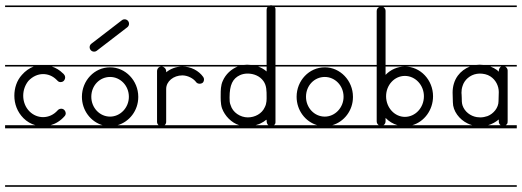

<svg xmlns="http://www.w3.org/2000/svg" viewBox="-22 -484 2002 736"><path d="M-2.5 226V232H261V226ZM-2.5 -463V-457H261V-463ZM113.9 -4H-2.5V8H261V-4H171.7C191.5 -9.6 210.1 -21 225 -38C228 -41 230 -45 230 -50C230 -52 229 -53 229 -55C227 -61 222 -66 216 -67C210 -68 203 -66 199 -61C184 -44 164 -35 143 -35C125 -35 106 -42 91 -57C75 -73 67 -95 67 -117C67 -138 74 -158 87 -174C103 -191 123 -200 143 -200C162 -200 180 -193 195 -178L198 -175C202 -170 209 -168 215 -170C221 -171 225 -176 227 -182C229 -188 227 -195 223 -199C222 -201 220 -202 219 -203C206.7 -215.3 192.2 -223.9 176.7 -229H261V-235H139H-2.5V-229H107.1C90.5 -222.7 74.9 -211.8 62 -197C42 -175 33 -146 33 -117C33 -86 44 -55 68 -31C81.4 -17.6 97.2 -8.7 113.9 -4Z M349 -289.5 466 -379.5C473.4 -385.2 474.8 -395.9 469.1 -403.4C463.4 -410.8 452.7 -412.2 445.3 -406.5L328.3 -316.5C320.8 -310.8 319.4 -300.1 325.2 -292.6C330.9 -285.2 341.6 -283.8 349 -289.5ZM258.5 -463V-457H547V-463ZM258.5 -235V-229H547V-235ZM258.5 226V232H547V226ZM400 -226C340 -226 292 -175 292 -113C292 -61.2 325.4 -17.2 371.4 -4H258.5V8H547V-4H428.5C474 -17 508 -60.3 508 -112V-113C508 -175 459 -226 400 -226ZM400 -189C439 -189 472 -156 472 -113C472 -71 439 -37 400 -37C360 -37 328 -71 328 -113C328 -156 360 -189 400 -189Z M544.5 226V232H788V226ZM544.5 -235V-229H597H677C653 -229 631 -220 615 -207V-211C615 -216 613 -220 610 -223C606 -227 602 -229 597 -229C587 -229 580 -221 580 -211V-17C580 -12.1 582 -7.3 585.9 -4H544.5V8H788V-4H609.1C613 -7.3 615 -12.1 615 -17V-143C615 -172 643 -195 677 -195C698 -195 720 -183 730 -169C733 -165 738 -163 744 -163C747 -163 751 -164 754 -166C758 -169 760 -174 760 -180C760 -183 759 -186 757 -189C740 -213 710 -229 677 -229H788V-235ZM544.5 -463V-457H788V-463Z M927 -202C950 -202 974 -193 988 -173C1000 -156 1000 -136 1000 -113C1000 -105 1001 -88 993 -73C982 -48 955 -34 928 -34C899 -34 870 -53 862 -81C858 -90 858 -100 858 -110C858 -159 870 -183 898 -196C907 -200 917 -202 927 -202ZM785.5 226V232H1084V226ZM895 -4H785.5V8H1084V-4H1028C1031.6 -6.4 1034 -10.1 1034 -15V-64V-229H1084V-235H1034V-449C1034 -451.9 1033 -454.7 1031.2 -457H1084V-463H1022.9C1021 -463.6 1019 -464 1017 -464C1014.9 -464 1012.9 -463.6 1011.1 -463H785.5V-457H1003.3C1001.2 -454 1000 -450.2 1000 -446V-235H941.4C936 -235.7 930.5 -236 925 -236C920.5 -236 915.9 -235.7 911.4 -235H785.5V-229H889.2C864.3 -219.1 843 -199.4 832 -174C824 -157 824 -136 824 -122C824 -109 823 -87 829 -69C840 -39.1 865.3 -13.5 895 -4ZM957.5 -4C966.8 -6.3 975.8 -9.8 984 -15C990 -17 997 -25 1000 -25C1000 -18 1000 -9 1007 -4ZM1000 -229V-210C990.6 -218.5 979.4 -224.7 967.3 -229Z M1223 -189C1262 -189 1295 -156 1295 -113C1295 -71 1262 -37 1223 -37C1183 -37 1151 -71 1151 -113C1151 -156 1183 -189 1223 -189ZM1223 -226C1163 -226 1115 -175 1115 -113C1115 -61.2 1148.4 -17.2 1194.4 -4H1081.5V8H1370V-4H1251.5C1297 -17 1331 -60.3 1331 -112V-113C1331 -175 1282 -226 1223 -226ZM1081.5 226V232H1370V226ZM1081.5 -235V-229H1370V-235ZM1081.5 -463V-457H1370V-463Z M1530 -193C1570 -193 1603 -158 1603 -115C1603 -71 1570 -36 1530 -36C1491 -36 1458 -71 1458 -115C1458 -158 1490 -193 1530 -193ZM1367.5 226V232H1679V226ZM1367.5 -463V-457H1432.3C1426.2 -454.8 1422 -449 1422 -442V-235H1367.5V-229H1422V-19C1422 -13 1425 -7 1430 -4H1367.5V8H1679V-4H1558.3C1604.4 -17.3 1638 -62.3 1638 -115C1638 -177 1590 -229 1530 -229H1679V-235H1456V-442C1456 -447 1454 -451 1451 -454C1449.9 -455.5 1448.5 -456.4 1447 -457H1679V-463ZM1448 -4C1453 -7 1456 -13 1456 -19V-32C1468.5 -18.8 1484.6 -9.1 1502.1 -4ZM1530 -229C1502 -229 1475 -217 1456 -197V-229Z M1816 -202C1831 -202 1846 -199 1858 -191C1878 -178 1890 -155 1890 -131C1890 -120 1889 -108 1889 -96C1889 -71 1870 -48 1847 -39C1838 -36 1829 -34 1819 -34C1815 -34 1810 -35 1806 -35C1781 -39 1759 -56 1751 -80C1748 -89 1748 -100 1748 -110C1748 -123 1747 -122 1747 -128C1747 -137 1748 -145 1751 -154C1758 -178 1780 -197 1806 -201C1809 -201 1813 -202 1816 -202ZM1816 -236C1811.3 -236 1806.7 -235.7 1802.1 -235H1676.5V-229H1779.2C1761 -221.9 1744.6 -209.8 1733 -194C1719 -175 1713 -152 1713 -129C1713 -117 1714 -104 1714 -92C1714 -58 1739 -26 1770 -11C1776 -8 1782.3 -5.7 1788.7 -4H1676.5V8H1959V-4H1916.8C1918.3 -5 1919.7 -6.4 1921 -8C1924 -11 1924 -16 1924 -21V-214C1924 -220.3 1919.6 -226.1 1914.3 -229H1959V-235H1832.7C1827.5 -235.7 1822.2 -236 1817 -236ZM1676.5 226V232H1959V226ZM1676.5 -463V-457H1959V-463ZM1848.8 -4C1863.9 -8.3 1878.1 -16 1890 -26C1890 -20 1889 -12 1894 -7C1894.9 -5.8 1895.9 -4.8 1897.1 -4ZM1899.3 -229C1893.1 -225.9 1890 -218 1890 -211C1890 -207 1885 -214 1884 -215C1876 -220.9 1867 -225.6 1857.6 -229Z"/></svg>

Font: LetsTraceRuled
Style: Medium
Weight: 500
Version: Version 003.000